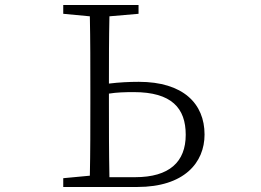

<svg xmlns="http://www.w3.org/2000/svg" viewBox="-20 -745 1040 765"><path d="M414 -335V-372C445 -377 477 -378 513 -378C664 -378 720 -314 720 -208C720 -100 655 -39 518 -39H416C414 -137 414 -236 414 -335ZM232 -690 338 -680C340 -584 340 -487 340 -390V-335C340 -237 340 -140 338 -45L232 -35V0H527C714 0 795 -97 795 -209C795 -332 710 -419 533 -419C495 -419 455 -417 414 -412C414 -502 414 -592 416 -680L532 -690V-725H232Z"/></svg>

Font: Kiri Minchoo Light
Style: Regular
Weight: 300
Designer: Ryoko NISHIZUKA 西塚涼子 (kana & ideographs); Frank Grießhammer (Latin, Greek & Cyrillic);
akenotsuki.com/eyeben/fonts/ (U+
Foundry: Adobe
akenotsuki.com/eyeben/fonts/
Version: Version 4.002;hotconv 1.0.119;makeotfexe 2.5.65604